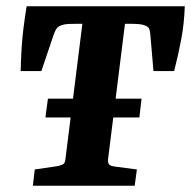

<svg xmlns="http://www.w3.org/2000/svg" viewBox="-20 -593 610 613"><path d="M133 -278H432L425 -218H125ZM85 0 91 -52 160 -62Q171 -64 179.5 -67.5Q188 -71 189 -86L243 -517H223Q210 -517 198 -516.5Q186 -516 175 -512Q165 -508 160.5 -501.5Q156 -495 152 -484L112 -366H46Q47 -407 49 -439.5Q51 -472 55 -503.5Q59 -535 65 -573H570Q568 -518 559 -469.5Q550 -421 536 -366H470L460 -482Q459 -495 456 -501.5Q453 -508 442 -512Q435 -515 423 -516Q411 -517 397 -517H379L325 -85Q324 -74 328 -68.5Q332 -63 348 -61L417 -52L410 0Z"/></svg>

Font: Yrsa
Style: Italic
Weight: 400
Italic angle: -7.10001°
Designer: Anna Giedrys (Yrsa+Rasa design), David Brezina (Yrsa art-direction, Rasa art-direction, design)
Foundry: Rosetta Type Foundry
Version: Version 2.004